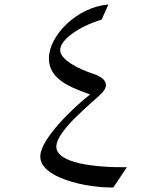

<svg xmlns="http://www.w3.org/2000/svg" viewBox="-20 -832 740 852"><path d="M483 0 543 -90C401 -88 230 -108 230 -181C230 -255 400 -384 434 -421C473 -464 434 -491 395 -504C331 -525 247 -566 247 -610C247 -654 326 -713 431 -745L461 -812C323 -801 197 -676 197 -572C197 -476 303 -441 380 -413C309 -358 165 -221 159 -143C151 -43 364 2 483 0Z"/></svg>

Font: Kawkab Mono Light
Style: Bold
Weight: 400
Monospace: yes
Designer: Abdullah Arif
Foundry: Abdullah Arif
Version: Version 1.000;PS 000.500;hotconv 1.0.88;makeotf.lib2.5.64775